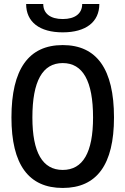

<svg xmlns="http://www.w3.org/2000/svg" viewBox="-20 -928 626 958"><path d="M293 9.8C462.9 9.8 548.8 -106.4 548.8 -341.8C548.8 -583 462.9 -703.1 293 -703.1C123 -703.1 37.1 -583 37.1 -341.8C37.1 -106.4 123 9.8 293 9.8ZM293 -80.1C192.4 -80.1 141.6 -167 141.6 -341.8C141.6 -523.4 192.4 -613.3 293 -613.3C393.6 -613.3 444.3 -523.4 444.3 -341.8C444.3 -167 393.6 -80.1 293 -80.1ZM293 -766.6C408.7 -766.6 475.6 -818.4 475.6 -908.2H390.1C390.1 -860.4 354.5 -833 293 -833C231.4 -833 195.8 -860.4 195.8 -908.2H110.4C110.4 -818.4 177.2 -766.6 293 -766.6Z"/></svg>

Font: Cascadia Mono NF
Style: Regular
Weight: 400
Monospace: yes
Designer: Aaron Bell
Foundry: Saja Typeworks
Version: Version 2404.023